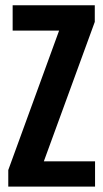

<svg xmlns="http://www.w3.org/2000/svg" viewBox="-20 -692 383 712"><path d="M10.7 -61.5V0H332.5V-93.8H142.6L331.5 -610.8V-672.4H26.9V-578.6H199.2Z"/></svg>

Font: Fjalla One
Style: Regular
Weight: 400
Designer: Irina Smirnova
Foundry: Irina Smirnova
Version: Version 1.001